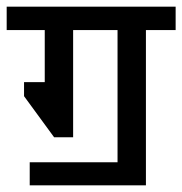

<svg xmlns="http://www.w3.org/2000/svg" viewBox="-44 -486 546 575"><path d="M393 -396V69H45V0H308V-396H175V-75H118L28 -198V-240H90V-396H-24V-466H482V-396Z"/></svg>

Font: Cambay Devanagari
Style: Regular
Weight: 700
Designer: Pooja Saxena
Foundry: Pooja Saxena
Version: Version 1.095;PS 001.095;hotconv 1.0.70;makeotf.lib2.5.58329